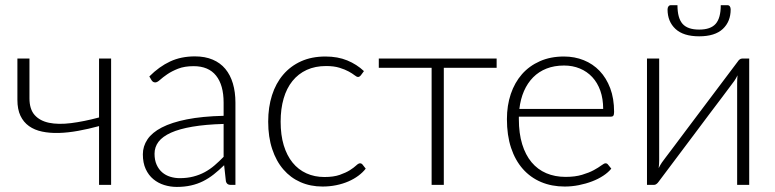

<svg xmlns="http://www.w3.org/2000/svg" viewBox="-20 -728 3052 756"><path d="M417.5 0H370V-231.5Q328 -220 287.8 -212.8Q247.5 -205.5 211.8 -204.5Q176 -203.5 146 -209.8Q116 -216 94.2 -231.5Q72.5 -247 60.5 -272.2Q48.5 -297.5 48.5 -335V-497.5H96V-341Q96 -298 116.5 -275Q137 -252 173.2 -244.5Q209.5 -237 259.8 -243.2Q310 -249.5 370 -265.5V-497.5H417.5Z M888 0Q873 0 869.5 -14L862.5 -77.5Q842 -57.5 821.8 -41.5Q801.5 -25.5 779.5 -14.5Q757.5 -3.5 732 2.2Q706.5 8 676 8Q650.5 8 626.5 0.5Q602.5 -7 583.8 -22.5Q565 -38 553.8 -62.2Q542.5 -86.5 542.5 -120.5Q542.5 -152 560.5 -179Q578.5 -206 617 -226Q655.5 -246 715.8 -258Q776 -270 860.5 -272V-324Q860.5 -393 830.8 -430.2Q801 -467.5 742.5 -467.5Q706.5 -467.5 681.2 -457.5Q656 -447.5 638.5 -435.5Q621 -423.5 610 -413.5Q599 -403.5 591.5 -403.5Q586 -403.5 582.5 -406Q579 -408.5 576.5 -412.5L568 -427Q607 -466 650 -486Q693 -506 747.5 -506Q787.5 -506 817.5 -493.2Q847.5 -480.5 867.2 -456.8Q887 -433 897 -399.2Q907 -365.5 907 -324V0ZM688 -26.5Q717 -26.5 741.2 -32.8Q765.5 -39 786.2 -50.2Q807 -61.5 825 -77Q843 -92.5 860.5 -110.5V-240Q789.5 -238 738 -229.2Q686.5 -220.5 653.2 -205.5Q620 -190.5 604.2 -169.8Q588.5 -149 588.5 -122.5Q588.5 -97.5 596.8 -79.2Q605 -61 618.8 -49.2Q632.5 -37.5 650.5 -32Q668.5 -26.5 688 -26.5Z M1400.5 -431Q1398 -428.5 1395.8 -426.8Q1393.5 -425 1389.5 -425Q1384.5 -425 1376 -431.8Q1367.5 -438.5 1353 -446.5Q1338.5 -454.5 1316.8 -461.2Q1295 -468 1264 -468Q1221 -468 1187.8 -452.8Q1154.5 -437.5 1131.5 -409Q1108.5 -380.5 1096.8 -340Q1085 -299.5 1085 -249Q1085 -196.5 1097.2 -156Q1109.5 -115.5 1132 -87.8Q1154.5 -60 1186.5 -45.5Q1218.5 -31 1257.5 -31Q1293.5 -31 1317.8 -39.5Q1342 -48 1357.8 -58Q1373.5 -68 1382.5 -76.5Q1391.5 -85 1397.5 -85Q1403.5 -85 1407.5 -80L1420 -64Q1408.5 -49 1391 -36Q1373.5 -23 1351.5 -13.5Q1329.5 -4 1303.8 1.2Q1278 6.5 1250 6.5Q1202.5 6.5 1163.2 -10.8Q1124 -28 1095.8 -60.8Q1067.5 -93.5 1051.8 -141Q1036 -188.5 1036 -249Q1036 -306 1051 -353Q1066 -400 1095 -434Q1124 -468 1165.8 -486.8Q1207.5 -505.5 1261.5 -505.5Q1310 -505.5 1347.5 -490Q1385 -474.5 1413 -448Z M1471.5 -497.5H1935.5V-461H1727.5V0H1679.5V-461H1471.5Z M2200.5 -505.5Q2242.5 -505.5 2278.5 -491Q2314.5 -476.5 2341 -448.8Q2367.5 -421 2382.8 -380.5Q2398 -340 2398 -287.5Q2398 -276.5 2395 -272.5Q2392 -268.5 2385 -268.5H2023V-259Q2023 -203 2036 -160.5Q2049 -118 2073 -89.2Q2097 -60.5 2131 -46Q2165 -31.5 2207 -31.5Q2244.5 -31.5 2272 -39.8Q2299.5 -48 2318.2 -58.2Q2337 -68.5 2348 -76.8Q2359 -85 2364 -85Q2370.5 -85 2374 -80L2387 -64Q2375 -49 2355.2 -36Q2335.5 -23 2311.2 -13.8Q2287 -4.5 2259.2 1Q2231.5 6.5 2203.5 6.5Q2152.5 6.5 2110.5 -11.2Q2068.5 -29 2038.5 -63Q2008.5 -97 1992.2 -146.2Q1976 -195.5 1976 -259Q1976 -312.5 1991.2 -357.8Q2006.5 -403 2035.2 -435.8Q2064 -468.5 2105.8 -487Q2147.5 -505.5 2200.5 -505.5ZM2201 -470Q2162.5 -470 2132 -458Q2101.5 -446 2079.2 -423.5Q2057 -401 2043.2 -369.5Q2029.5 -338 2025 -299H2355Q2355 -339 2343.8 -370.8Q2332.5 -402.5 2312 -424.5Q2291.5 -446.5 2263.2 -458.2Q2235 -470 2201 -470Z M2527.5 0ZM2527.5 0V-497.5H2575.5V-96.5Q2575.5 -89.5 2575 -81.5Q2574.5 -73.5 2573.5 -66Q2576.5 -72.5 2580 -78.2Q2583.5 -84 2586.5 -88.5Q2587 -89.5 2600.2 -107Q2613.5 -124.5 2634.8 -152.8Q2656 -181 2682.5 -216.5Q2709 -252 2737 -289Q2802 -375.5 2884.5 -485Q2887.5 -490 2892.2 -493.8Q2897 -497.5 2902.5 -497.5H2930V0H2882.5V-401Q2882.5 -415.5 2884 -431.5Q2881 -424.5 2877.5 -419Q2874 -413.5 2871 -409Q2870 -408 2857 -390.2Q2844 -372.5 2822.8 -344.5Q2801.5 -316.5 2774.8 -281Q2748 -245.5 2720.5 -208.5Q2655.5 -122 2573 -12Q2570 -7.5 2565.2 -3.8Q2560.5 0 2555 0ZM2733 -611.5Q2778 -611.5 2798 -634.2Q2818 -657 2818 -707.5H2845Q2850.5 -707.5 2853.8 -702.8Q2857 -698 2857 -691Q2857 -643 2826 -614Q2795 -585 2733 -585Q2671 -585 2639.8 -614Q2608.5 -643 2608.5 -691Q2608.5 -698 2612 -702.8Q2615.5 -707.5 2621 -707.5H2647.5Q2647.5 -657 2667.5 -634.2Q2687.5 -611.5 2733 -611.5Z"/></svg>

Font: Lato Light
Style: Regular
Weight: 300
Designer: Lukasz Dziedzic
Foundry: tyPoland Lukasz Dziedzic
Version: Version 2.007; 2014-02-27